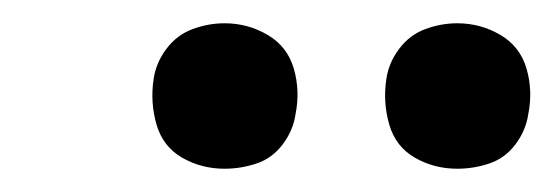

<svg xmlns="http://www.w3.org/2000/svg" viewBox="-20 -768 476 165"><path d="M373 -623Q387 -623 400.5 -627.5Q414 -632 423 -644Q432 -656 434 -670Q438 -690 432.5 -709Q427 -728 410 -738Q393 -748 373 -748Q359 -748 345.5 -743Q332 -738 323 -726Q314 -714 312 -700Q309 -680 314.5 -661Q320 -642 336.5 -632.5Q353 -623 373 -623ZM173 -623Q187 -623 200.5 -627.5Q214 -632 223 -644Q232 -656 234 -670Q238 -690 232.5 -709Q227 -728 210 -738Q193 -748 173 -748Q159 -748 145.5 -743Q132 -738 123 -726Q114 -714 112 -700Q109 -680 114.5 -661Q120 -642 136.5 -632.5Q153 -623 173 -623Z"/></svg>

Font: Iosevka Sparkle Oblique
Style: Regular
Weight: 400
Italic angle: -9°
Designer: Belleve Invis
Foundry: Belleve Invis
Version: Version 4.5.0; ttfautohint (v1.8.3)